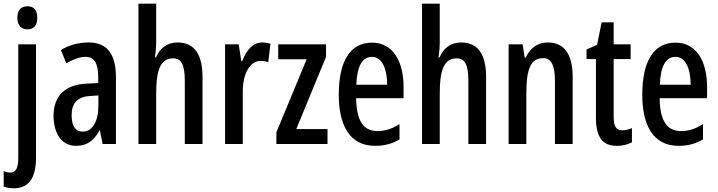

<svg xmlns="http://www.w3.org/2000/svg" viewBox="-37 -780 3888 1040"><path d="M57 -683C57 -643 77 -621 112 -621C146 -621 165 -643 165 -683C165 -723 148 -746 112 -746C75 -746 57 -724 57 -683ZM38 240C116 239 158 188 158 75V-540H62V74C62 129 50 155 19 155C8 155 -5 152 -17 147V230C-1 237 17 240 38 240Z M444 -550C388 -550 337 -536 293 -509L322 -437C362 -460 396 -472 426 -472C475 -472 495 -436 495 -361V-330L432 -327C318 -322 253 -262 253 -153C253 -68 290 10 375 10C434 10 472 -18 502 -74H504L519 0H591V-362C591 -483 546 -550 444 -550ZM451 -260 496 -263V-209C496 -121 463 -67 411 -67C373 -67 351 -95 351 -156C351 -222 383 -256 451 -260Z M809 -559V-760H713V0H809V-274C809 -405 834 -464 901 -464C946 -464 964 -428 964 -341V0H1060V-363C1060 -484 1017 -550 924 -550C872 -550 829 -521 808 -469H802C807 -496 809 -527 809 -559Z M1382 -550C1334 -550 1297 -508 1275 -449H1270L1256 -540H1182V0H1278V-280C1277 -379 1316 -450 1374 -450C1390 -450 1404 -448 1416 -443L1428 -543C1411 -548 1397 -550 1382 -550Z M1737 0V-81H1568L1729 -472V-540H1470V-459H1624L1460 -63V0Z M1978 -549C1860 -549 1798 -449 1798 -267C1798 -106 1854 10 1995 10C2044 10 2088 -1 2127 -25V-108C2085 -81 2048 -70 2007 -70C1930 -70 1894 -128 1892 -248H2149V-309C2149 -447 2092 -549 1978 -549ZM1978 -472C2033 -472 2060 -406 2060 -321H1893C1897 -425 1927 -472 1978 -472Z M2345 -559V-760H2249V0H2345V-274C2345 -405 2370 -464 2437 -464C2482 -464 2500 -428 2500 -341V0H2596V-363C2596 -484 2553 -550 2460 -550C2408 -550 2365 -521 2344 -469H2338C2343 -496 2345 -527 2345 -559Z M2930 -550C2877 -550 2834 -521 2811 -468H2805L2794 -540H2718V0H2814V-274C2814 -410 2839 -465 2905 -465C2951 -465 2969 -423 2969 -341V0H3065V-363C3065 -488 3018 -550 2930 -550Z M3334 -74C3297 -74 3287 -100 3287 -150V-460H3379V-540H3287V-659H3222L3197 -537L3140 -512V-460H3191V-142C3191 -40 3225 10 3303 10C3336 10 3363 3 3386 -9V-86C3368 -79 3351 -74 3334 -74Z M3622 -549C3504 -549 3442 -449 3442 -267C3442 -106 3498 10 3639 10C3688 10 3732 -1 3771 -25V-108C3729 -81 3692 -70 3651 -70C3574 -70 3538 -128 3536 -248H3793V-309C3793 -447 3736 -549 3622 -549ZM3622 -472C3677 -472 3704 -406 3704 -321H3537C3541 -425 3571 -472 3622 -472Z"/></svg>

Font: Noto Sans Devanagari ExtraCondensed Medium
Style: Regular
Weight: 500
Width: 2
Designer: Jelle Bosma - Monotype Design Team
Foundry: Monotype Imaging Inc.
Version: Version 2.004